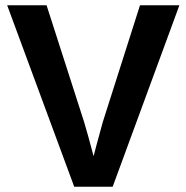

<svg xmlns="http://www.w3.org/2000/svg" viewBox="-20 -708 706 728"><path d="M407.2 0H261.4L7.2 -688H156.6L298.8 -245.8Q312 -202.4 334.9 -115.7L345.8 -157.8L369.9 -245.8L510.8 -688H660.2Z"/></svg>

Font: Ramabhadra
Style: Regular
Weight: 400
Designer: Purushoth Kumar Guthula
Foundry: Andhrapradesh Society for Knowledge Networks
Version: Version 1.0.5; ttfautohint (vUNKNOWN) -l 7 -r 28 -G 50 -x 13